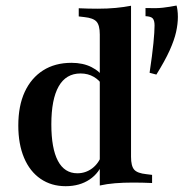

<svg xmlns="http://www.w3.org/2000/svg" viewBox="-20 -652 691 684"><path d="M537.1 -386.3 512.9 -392.7Q522.6 -457.3 526.6 -498.4Q530.6 -539.5 530.6 -561.3Q530.6 -579 524.2 -586.3Q517.7 -593.5 498.4 -594.4V-623.4Q536.3 -621.8 560.5 -624.6Q584.7 -627.4 608.9 -632.3Q610.5 -628.2 612.1 -616.5Q613.7 -604.8 613.7 -591.9Q613.7 -566.9 607.3 -537.9Q600.8 -508.9 584.3 -472.2Q567.7 -435.5 537.1 -386.3ZM213.7 11.3Q162.9 11.3 124.6 -14.9Q86.3 -41.1 65.7 -89.9Q45.2 -138.7 45.2 -204.8Q45.2 -275 68.1 -324.6Q91.1 -374.2 133.5 -401.2Q175.8 -428.2 234.7 -428.2Q275.8 -428.2 306 -412.9Q336.3 -397.6 350.8 -372.6L344.4 -348.4Q334.7 -366.1 314.1 -378.2Q293.5 -390.3 266.9 -390.3Q215.3 -390.3 189.1 -344.4Q162.9 -298.4 162.9 -208.9Q162.9 -123.4 186.3 -79Q209.7 -34.7 255.6 -34.7Q284.7 -34.7 308.1 -52Q331.5 -69.4 342.7 -100.8L349.2 -79.8Q334.7 -36.3 299.2 -12.5Q263.7 11.3 213.7 11.3ZM335.5 0V-208.1H446.8V-93.5Q446.8 -60.5 458.1 -47.6Q469.4 -34.7 501.6 -31.5L521.8 -29V0Q503.2 -0.8 487.9 -1.2Q472.6 -1.6 454 -1.6Q419.4 -1.6 389.9 0.8Q360.5 3.2 335.5 8.9ZM335.5 -208.1V-529Q335.5 -562.1 323.8 -575Q312.1 -587.9 280.6 -591.1L260.5 -593.5V-622.6Q279 -621.8 294.4 -621.4Q309.7 -621 327.4 -621Q362.9 -621 392.3 -623.8Q421.8 -626.6 446.8 -631.5V-622.6V-208.1Z"/></svg>

Font: Playfair 5pt SemiExpanded Light
Style: Bold
Weight: 700
Version: Version 2.203